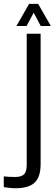

<svg xmlns="http://www.w3.org/2000/svg" viewBox="-85 -776 286 1001"><path d="M-4.3 205.4Q-17.7 205.4 -35.1 203.6Q-52.5 201.8 -65.3 199.6V143.5Q-53.4 145.2 -37 145.9Q-20.6 146.7 -5.4 146.7Q26.4 146.7 40.4 132.7Q54.3 118.7 54.3 84.8V-600H126.8V79.9Q126.8 146.7 95.5 176.1Q64.3 205.4 -4.3 205.4ZM0.7 -640.6 66.8 -755.8H113.9L180 -640.6H127.3L90.8 -709.7L53.4 -640.6Z"/></svg>

Font: Big Shoulders Stencil Thin
Style: Regular
Weight: 100
Designer: Patric King
Foundry: XO Type Co
Version: Version 2.001